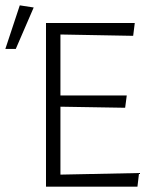

<svg xmlns="http://www.w3.org/2000/svg" viewBox="-65 -699 588 718"><path d="M107 -1V-613H439L433 -565L161 -570V-342H409L403 -296L161 -300V-46L455 -52L449 -1ZM-45 -516 9 -679 61 -671 -6 -516Z"/></svg>

Font: Ancizar Sans Thin
Style: Regular
Weight: 100
Designer: Cesar Puertas, Viviana Monsalve, Julian Moncada, Julian Prieto, Jose Castro, Mariel Hernandez, Felipe Aragon, Sara Alarc
Version: Version 8.100